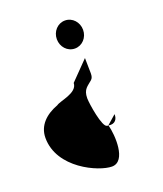

<svg xmlns="http://www.w3.org/2000/svg" viewBox="-125 -766 701 825"><g transform="rotate(-20 226.0 -353.5)"><path d="M18 -237C18 -98 185 -24 245 -24C312 -24 304 -148 291 -195C289 -195 287 -195 285 -196C263 -196 245 -312 245 -336C245 -378 266 -385 287 -404C301 -418 295 -432 295 -502L213 -418C212 -372 132 -366 114 -352C60 -332 18 -295 18 -237ZM209 -619C209 -584 235 -555 269 -555C303 -555 329 -584 329 -619C329 -654 303 -683 269 -683C235 -683 209 -654 209 -619ZM291 -195C322 -190 333 -211 332 -232L291 -196Z"/></g></svg>

Font: Ampere
Style: UltCnd
Weight: 400
Version: Version 1